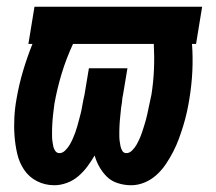

<svg xmlns="http://www.w3.org/2000/svg" viewBox="-20 -540 640 568"><path d="M368 8Q348 8 329 2Q310 -4 297 -16.5Q284 -29 274.5 -45.5Q265 -62 260 -80Q250 -63 238.5 -47.5Q227 -32 212 -19Q197 -6 178 1Q159 8 141 8Q113 8 89.5 -4Q66 -16 51.5 -37.5Q37 -59 31 -85Q25 -111 23 -138Q21 -165 22.5 -193Q24 -221 29 -248Q36 -289 48 -329.5Q60 -370 76 -410H64L82 -520H578L560 -410H548Q551 -370 549 -329Q547 -288 540 -246Q537 -227 532.5 -207Q528 -187 522 -167.5Q516 -148 509 -129Q502 -110 492.5 -91.5Q483 -73 471 -55Q459 -37 443 -22.5Q427 -8 407.5 0Q388 8 368 8ZM156 -87Q165 -87 173 -95Q181 -103 186 -111.5Q191 -120 195 -129Q199 -138 202.5 -147.5Q206 -157 208.5 -166Q211 -175 213.5 -184.5Q216 -194 218.5 -203.5Q221 -213 222.5 -222.5Q224 -232 226 -241.5Q228 -251 230 -260L243 -338H357L344 -260Q342 -252 341.5 -244.5Q341 -237 339.5 -229Q338 -221 337.5 -213.5Q337 -206 336 -198.5Q335 -191 334.5 -183Q334 -175 333.5 -167.5Q333 -160 333 -152.5Q333 -145 333 -137.5Q333 -130 334 -122.5Q335 -115 336.5 -107.5Q338 -100 342 -93.5Q346 -87 354 -87Q363 -87 371 -95Q379 -103 384 -112Q389 -121 393 -130Q397 -139 400 -148Q403 -157 406 -166.5Q409 -176 411.5 -185Q414 -194 416 -203.5Q418 -213 420 -222.5Q422 -232 424 -241.5Q426 -251 428 -260Q434 -298 435.5 -335.5Q437 -373 435 -410H196Q176 -367 162.5 -322.5Q149 -278 141 -233Q140 -225 139 -217Q138 -209 137 -201Q136 -193 135.5 -185Q135 -177 134.5 -169.5Q134 -162 134 -154Q134 -146 134 -138Q134 -130 135 -122.5Q136 -115 137.5 -107.5Q139 -100 143.5 -93.5Q148 -87 156 -87Z"/></svg>

Font: Iosevka XBd Ex Obl
Style: Regular
Weight: 800
Width: 7
Italic angle: -9°
Monospace: yes
Designer: Belleve Invis
Foundry: Belleve Invis
Version: Version 32.5.0; ttfautohint (v1.8.4)